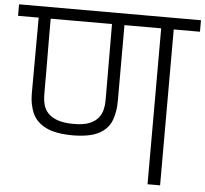

<svg xmlns="http://www.w3.org/2000/svg" viewBox="-93 -900 1026 960"><g transform="rotate(5 420.5 -420.0)"><path d="M67.5 -782.5H-36V-840.2H877V-782.5H745.3V0H682.3V-782.5H498V-401Q498 -347.2 481.8 -304.2Q465.5 -261.2 420.7 -236.6Q375.8 -212 291.5 -211Q200.5 -211 151.9 -236Q103.3 -261 84.8 -304Q66.3 -347 66.3 -401ZM127.8 -782.5Q127.8 -747.5 127.8 -701.2Q127.8 -655 128.3 -605.8Q128.8 -556.7 128.8 -510.8Q128.8 -465 128.8 -430Q128.8 -414 129.2 -392.6Q129.7 -371.2 135.7 -349.5Q141.7 -327.8 158.1 -309.5Q174.5 -291.2 206 -279.8Q237.5 -268.3 288.3 -268.2Q337.8 -268.2 367.2 -280.4Q396.5 -292.7 411.5 -311.9Q426.5 -331.2 431.5 -353.2Q436.5 -375.3 436.6 -396Q436.7 -416.7 436.7 -430L435.5 -782.5Z"/></g></svg>

Font: Matangi Light
Style: Regular
Weight: 300
Designer: Prashant Pant
Foundry: The Graphic Ant
Version: Version 3.002